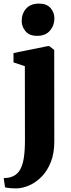

<svg xmlns="http://www.w3.org/2000/svg" viewBox="-48 -803 394 1066"><path d="M42.5 243Q28.5 243 16 242.2Q3.5 241.5 -6 240Q-15.5 238.5 -20 237L-27.5 186Q-18.5 186 -3.8 184Q11 182 26.5 174.5Q50 163 64 138.2Q78 113.5 84.2 73.8Q90.5 34 90.5 -22.5L90 -435.5L27 -456.5V-508.5L217 -547H226L253 -525.5L253.5 -17Q253.5 48.5 234 97.2Q214.5 146 182.8 178.2Q151 210.5 114 226.5Q77 242.5 42.5 243ZM157 -604Q115.5 -604 94 -629.2Q72.5 -654.5 72.5 -686.5Q72.5 -727 97 -755Q121.5 -783 168.5 -783H169.5Q211 -783 232.5 -758.5Q254 -734 254 -701.5Q254 -662 229.5 -633Q205 -604 158 -604Z"/></svg>

Font: Merriweather 72pt Black
Style: Regular
Weight: 900
Version: Version 2.100